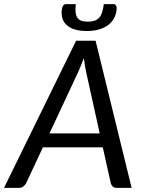

<svg xmlns="http://www.w3.org/2000/svg" viewBox="-48 -915 704 935"><path d="M437.5 -265.5 372 -562Q369.5 -575.5 366 -593.2Q362.5 -611 360 -631.5Q352.5 -610.5 345 -593Q337.5 -575.5 331.5 -561.5L193 -265.5ZM593 0H521Q508.5 0 501.5 -6.2Q494.5 -12.5 491.5 -22.5L452.5 -197.5H161L79 -22.5Q74.5 -13.5 65.2 -6.8Q56 0 44.5 0H-28.5L322.5 -716.5H417.5ZM379.5 -809.5Q398.5 -809.5 412 -814Q425.5 -818.5 434.8 -828.5Q444 -838.5 449.2 -854.8Q454.5 -871 457.5 -895H505Q513.5 -895 517.5 -886.8Q521.5 -878.5 520 -868Q514.5 -818.5 476 -791.2Q437.5 -764 374.5 -764Q311 -764 279 -791Q247 -818 253 -868Q254 -878.5 259.2 -886.8Q264.5 -895 273.5 -895H321Q318.5 -871 320.2 -854.8Q322 -838.5 329 -828.5Q336 -818.5 348.2 -814Q360.5 -809.5 379.5 -809.5Z"/></svg>

Font: Lato 2
Style: Italic
Weight: 400
Italic angle: -7°
Designer: Lukasz Dziedzic with Adam Twardoch and Botio Nikoltchev
Foundry: tyPoland Lukasz Dziedzic
Version: Version 2.015; 2015-08-06; http://www.latofonts.com/